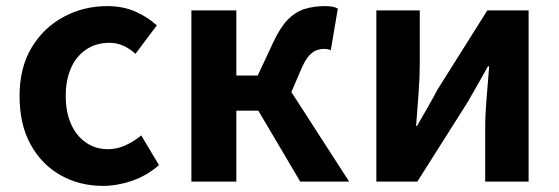

<svg xmlns="http://www.w3.org/2000/svg" viewBox="-20 -594 1828 628"><path d="M317 14Q240 14 178 -21Q116 -56 80 -121.5Q44 -187 44 -280Q44 -373 83.5 -438.5Q123 -504 188.5 -539Q254 -574 330 -574Q382 -574 422 -556.5Q462 -539 493 -511L423 -418Q403 -436 382 -445Q361 -454 338 -454Q295 -454 262.5 -432.5Q230 -411 212.5 -372Q195 -333 195 -280Q195 -227 212.5 -188Q230 -149 261.5 -127.5Q293 -106 333 -106Q363 -106 391 -119Q419 -132 442 -151L500 -54Q460 -19 411.5 -2.5Q363 14 317 14Z M606 0V-560H753V-347H823L874 -456Q897 -505 921.5 -530Q946 -555 976 -564.5Q1006 -574 1043 -574Q1055 -574 1065.5 -572.5Q1076 -571 1085 -566L1062 -430Q1057 -432 1052 -433Q1047 -434 1041 -434Q1027 -434 1015 -429.5Q1003 -425 991 -412Q979 -399 967 -372L933 -293L1122 0H962L825 -232H753V0Z M1211 0V-560H1353V-383Q1353 -341 1349 -288Q1345 -235 1341 -182H1344Q1359 -208 1378.5 -242Q1398 -276 1411 -301L1574 -560H1709V0H1567V-176Q1567 -219 1571.5 -272Q1576 -325 1580 -377H1576Q1562 -352 1542.5 -317.5Q1523 -283 1509 -259L1345 0Z"/></svg>

Font: Noto Sans SC
Style: Bold
Weight: 700
Designer: Ryoko NISHIZUKA  (kana, bopomofo & ideographs); Paul D. Hunt (Latin, Greek & Cyrillic); Sandoll Communications , Soo-you
Foundry: Adobe
Version: Version 2.004-H2;hotconv 1.0.118;makeotfexe 2.5.65603